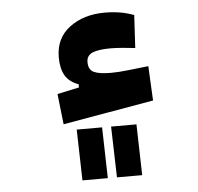

<svg xmlns="http://www.w3.org/2000/svg" viewBox="-45 -393 676 655"><g transform="rotate(-5 293.0 -65.5)"><path d="M164.1 20 152.3 -84.5 227.1 -100.6V-111.3Q195.8 -122.6 181.6 -146.2Q167.5 -169.9 167.5 -208.5Q167.5 -274.4 216.1 -310.8Q264.6 -347.2 336.9 -347.2Q392.6 -347.2 436.5 -330.1L430.2 -217.8Q410.2 -220.2 386.2 -222.2Q362.3 -224.1 346.7 -224.1Q303.2 -224.1 283.4 -215.1Q263.7 -206.1 263.7 -184.1Q263.7 -157.7 282.2 -149.2Q300.8 -140.6 340.3 -140.6Q366.7 -140.6 402.3 -144.8Q438 -148.9 469.2 -152.3L475.1 -34.2ZM211.4 216.3 207 42H293.9L298.3 216.3ZM329.6 216.3 324.7 42H411.6L416 216.3Z"/></g></svg>

Font: Cascadia Mono
Style: Bold
Weight: 700
Monospace: yes
Designer: Aaron Bell
Foundry: Saja Typeworks
Version: Version 2404.023; ttfautohint (v1.8.4)